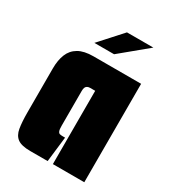

<svg xmlns="http://www.w3.org/2000/svg" viewBox="-157 -709 710 794"><g transform="rotate(30 198.0 -312.5)"><path d="M113 0Q71 0 52 -14Q33 -28 28 -57.5Q23 -87 23 -133V-343Q23 -382 34.5 -410.5Q46 -439 72.5 -454.5Q99 -470 144 -470H371V0H221V-350H197Q189 -350 183.5 -347Q178 -344 175.5 -338Q173 -332 173 -322V-155Q173 -138 176 -130.5Q179 -123 184.5 -121.5Q190 -120 199 -120H210L196 0ZM119 -520 214 -625H340L213 -520Z"/></g></svg>

Font: Smooch Sans Thin Black
Style: Regular
Weight: 900
Version: Version 1.010